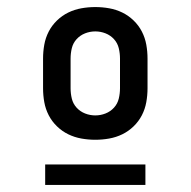

<svg xmlns="http://www.w3.org/2000/svg" viewBox="-20 -713 540 544"><path d="M250 -317Q230 -317 210.5 -320.5Q191 -324 173.5 -332.5Q156 -341 141.5 -355Q127 -369 118 -386.5Q109 -404 105.5 -423.5Q102 -443 102 -463V-547Q102 -567 105.5 -586.5Q109 -606 118 -623.5Q127 -641 141.5 -655Q156 -669 173.5 -677.5Q191 -686 210.5 -689.5Q230 -693 250 -693Q270 -693 289.5 -689.5Q309 -686 326.5 -677.5Q344 -669 358.5 -655Q373 -641 382 -623.5Q391 -606 394.5 -586.5Q398 -567 398 -547V-463Q398 -443 394.5 -423.5Q391 -404 382 -386.5Q373 -369 358.5 -355Q344 -341 326.5 -332.5Q309 -324 289.5 -320.5Q270 -317 250 -317ZM250 -386Q265 -386 279 -391.5Q293 -397 303 -408Q313 -419 316.5 -433.5Q320 -448 320 -463V-547Q320 -562 316.5 -576.5Q313 -591 303 -602Q293 -613 279 -618.5Q265 -624 250 -624Q235 -624 221 -618.5Q207 -613 197 -602Q187 -591 183.5 -576.5Q180 -562 180 -547V-463Q180 -448 183.5 -433.5Q187 -419 197 -408Q207 -397 221 -391.5Q235 -386 250 -386ZM108 -189V-247H392V-189Z"/></svg>

Font: Iosevka Medium
Style: Regular
Weight: 500
Monospace: yes
Designer: Belleve Invis
Foundry: Belleve Invis
Version: Version 32.5.0; ttfautohint (v1.8.4)